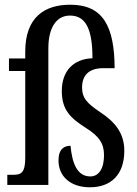

<svg xmlns="http://www.w3.org/2000/svg" viewBox="-20 -784 581 814"><path d="M361 10C452 10 507 -45 507 -145C507 -217 470 -266 404 -309C346 -348 328 -370 328 -413C328 -463 355 -495 418 -495H466C465 -668 420 -764 278 -764C171 -764 87 -713 87 -565V-536H18V-483H87V-114C87 -52 69 -43 38 -43H11V0H185V-579C185 -664 217 -718 277 -718C345 -718 372 -658 372 -537C292 -534 242 -484 242 -398C242 -319 278 -284 342 -243C402 -206 421 -174 421 -126C421 -68 398 -36 363 -36C308 -36 286 -90 279 -166C253 -166 228 -153 228 -104C228 -36 279 10 361 10Z"/></svg>

Font: Noto Serif Sinhala ExtraCondensed Medium
Style: Regular
Weight: 500
Width: 2
Designer: Jelle Bosma - Monotype Design Team
Foundry: Monotype Imaging Inc.
Version: Version 2.007